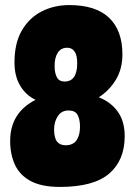

<svg xmlns="http://www.w3.org/2000/svg" viewBox="-20 -725 531 756"><path d="M253 -705Q357 -705 409.5 -655Q462 -605 462 -511Q462 -454 436.5 -411.5Q411 -369 369 -342Q417 -323 444 -285Q471 -247 471 -189Q471 -94 410 -41.5Q349 11 216 11Q144 11 101 -12Q58 -35 39 -76Q20 -117 20 -170Q20 -281 120 -332Q82 -350 59.5 -387.5Q37 -425 37 -479Q37 -555 66 -605Q95 -655 144 -680Q193 -705 253 -705ZM284 -476Q284 -508 273.5 -522.5Q263 -537 245 -537Q220 -537 207.5 -517.5Q195 -498 195 -466Q195 -437 204 -420.5Q213 -404 234 -404Q284 -404 284 -476ZM250 -290Q222 -290 207.5 -267.5Q193 -245 193 -216Q193 -182 204.5 -167.5Q216 -153 238 -153Q268 -153 281.5 -173Q295 -193 295 -226Q295 -255 285.5 -272.5Q276 -290 250 -290Z"/></svg>

Font: DynaPuff Condensed
Style: Bold
Weight: 700
Width: 3
Designer: Toshi Omagari, Jennifer Daniel
Foundry: Google Fonts
Version: Version 2.000; ttfautohint (v1.8.4.7-5d5b)